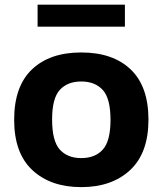

<svg xmlns="http://www.w3.org/2000/svg" viewBox="-20 -776 684 807"><path d="M321.5 10.5Q193 10.5 116.2 -60.8Q39.5 -132 39.5 -272.5Q39.5 -413 114.2 -484.2Q189 -555.5 321.5 -555.5Q454.5 -555.5 529.2 -484.2Q604 -413 604 -273Q604 -133 527 -61.2Q450 10.5 321.5 10.5ZM321.5 -111.5Q380 -111.5 412.2 -147.5Q444.5 -183.5 444.5 -272Q444.5 -362 412 -397.8Q379.5 -433.5 321.5 -433.5Q263.5 -433.5 231.2 -398Q199 -362.5 199 -273.5Q199 -183.5 231.2 -147.5Q263.5 -111.5 321.5 -111.5ZM138 -664V-756.5H505V-664Z"/></svg>

Font: Encode Sans Semi Expanded
Style: Bold
Weight: 700
Width: 6
Designer: Multiple Designers
Foundry: Impallari Type
Version: Version 3.000; ttfautohint (v1.8.3) -l 8 -r 50 -G 200 -x 14 